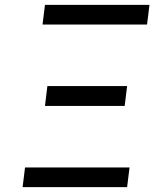

<svg xmlns="http://www.w3.org/2000/svg" viewBox="-20 -770 635 790"><path d="M155 -669 165 -750H595L585 -669ZM165 -334 175 -416H503L493 -334ZM73 0 83 -81H513L503 0Z"/></svg>

Font: Orkney
Style: Italic
Weight: 400
Italic angle: -7°
Designer: Samuel Oakes and Alfredo Marco Pradil
Foundry: Alfredo Marco Pradil
Version: 1.0; ttfautohint (v1.5)